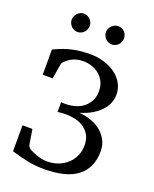

<svg xmlns="http://www.w3.org/2000/svg" viewBox="-164 -983 875 1090"><g transform="rotate(20 273.0 -437.5)"><path d="M506.8 -188Q506.8 -89.8 440.7 -36.9Q374.5 16.1 237.8 16.1Q213.4 16.1 190.7 14.2Q168 12.2 144.5 7.8Q121.1 3.4 95.2 -3.2Q69.3 -9.8 39.1 -19V-175.8H99.1L113.8 -85Q114.7 -78.1 120.6 -71.3Q126.5 -64.5 130.9 -62Q136.7 -59.6 147.2 -54.2Q157.7 -48.8 171.9 -43.7Q186 -38.6 203.1 -34.7Q220.2 -30.8 238.8 -30.8Q275.9 -30.8 307.1 -42.7Q338.4 -54.7 361.1 -75.9Q383.8 -97.2 396.5 -126Q409.2 -154.8 409.2 -189Q409.2 -228.5 393.3 -253.7Q377.4 -278.8 354 -293.2Q330.6 -307.6 303.5 -313.2Q276.4 -318.8 253.9 -318.8Q239.7 -318.8 229.7 -318.4Q219.7 -317.9 212.9 -316.9Q205.1 -315.9 200.2 -314.9V-374Q204.6 -373.5 209 -373.5Q212.9 -373 216.8 -373H225.1Q257.8 -373 286.1 -381.6Q314.5 -390.1 335.4 -407Q356.4 -423.8 368.7 -448.5Q380.9 -473.1 380.9 -505.9Q380.9 -539.6 368.2 -564Q355.5 -588.4 335.2 -604.5Q314.9 -620.6 290 -628.4Q265.1 -636.2 240.2 -636.2Q221.2 -636.2 205.6 -632.6Q189.9 -628.9 177.5 -623.3Q165 -617.7 155.8 -611.1Q146.5 -604.5 141.1 -599.1L130.9 -588.9Q125 -583 124 -576.2L108.9 -484.9H48.8V-637.2Q80.6 -652.8 108.9 -662.6Q137.2 -672.4 163.3 -677.7Q189.5 -683.1 214.1 -685.1Q238.8 -687 263.2 -687Q307.1 -687 346.4 -675.3Q385.7 -663.6 415.8 -641.8Q445.8 -620.1 463.4 -589.1Q481 -558.1 481 -520Q481 -496.6 471.9 -472.4Q462.9 -448.2 443.1 -426Q423.3 -403.8 392.3 -384.8Q361.3 -365.7 317.9 -353Q355 -350.6 389.2 -338.6Q423.3 -326.7 449.5 -305.7Q475.6 -284.7 491.2 -255.1Q506.8 -225.6 506.8 -188ZM205.1 -836.4Q205.1 -825.2 200.7 -814.9Q196.3 -804.7 189 -796.9Q181.6 -789.1 171.6 -784.7Q161.6 -780.3 150.4 -780.3Q139.2 -780.3 129.4 -784.7Q119.6 -789.1 112.3 -796.9Q105 -804.7 100.6 -814.5Q96.2 -824.2 96.2 -835.4Q96.2 -846.2 100.6 -856.2Q105 -866.2 112.3 -874Q119.6 -881.8 129.4 -886.5Q139.2 -891.1 150.4 -891.1Q161.6 -891.1 171.6 -886.7Q181.6 -882.3 189 -875Q196.3 -867.7 200.7 -857.7Q205.1 -847.7 205.1 -836.4ZM412.1 -836.4Q412.1 -825.2 408 -814.9Q403.8 -804.7 396.5 -796.9Q389.2 -789.1 379.4 -784.7Q369.6 -780.3 358.4 -780.3Q347.2 -780.3 337.2 -784.7Q327.1 -789.1 319.6 -796.9Q312 -804.7 307.6 -814.9Q303.2 -825.2 303.2 -836.4Q303.2 -846.7 307.6 -856.7Q312 -866.7 319.8 -874.3Q327.6 -881.8 337.4 -886.5Q347.2 -891.1 358.4 -891.1Q369.6 -891.1 379.4 -886.7Q389.2 -882.3 396.5 -874.8Q403.8 -867.2 408 -857.2Q412.1 -847.2 412.1 -836.4Z"/></g></svg>

Font: Charis SIL
Style: Regular
Weight: 400
Foundry: SIL International
Version: Version 4.112